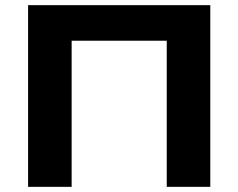

<svg xmlns="http://www.w3.org/2000/svg" viewBox="-20 -725 925 745"><path d="M89 0V-705H796V0H627V-567H258V0Z"/></svg>

Font: Nunito Sans 10pt SemiExpanded ExtraBold
Style: Regular
Weight: 800
Width: 6
Designer: Vernon Adams
Foundry: Vernon Adams
Version: Version 3.101;gftools[0.9.27]